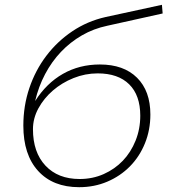

<svg xmlns="http://www.w3.org/2000/svg" viewBox="-20 -771 703 798"><path d="M309 7Q200 7 138.5 -60.5Q77 -128 77 -249Q77 -331 102 -405Q127 -479 172.5 -539Q218 -599 280.5 -641Q343 -683 418 -700L653 -751L656 -715L426 -664Q369 -652 320.5 -624Q272 -596 233.5 -555.5Q195 -515 167.5 -463Q140 -411 126 -351Q173 -425 241.5 -464Q310 -503 395 -503Q494 -503 549.5 -448Q605 -393 605 -295Q605 -231 582.5 -175.5Q560 -120 520 -79.5Q480 -39 426 -16Q372 7 309 7ZM311 -27Q365 -27 411 -47.5Q457 -68 490.5 -103Q524 -138 543.5 -186.5Q563 -235 563 -290Q563 -375 517 -420.5Q471 -466 386 -466Q334 -466 285.5 -446.5Q237 -427 199.5 -394.5Q162 -362 139.5 -320.5Q117 -279 117 -234Q117 -138 169 -82.5Q221 -27 311 -27Z"/></svg>

Font: Argentum Sans ExtraLight
Style: Italic
Weight: 200
Italic angle: -11°
Designer: Julieta Ulanovsky (font), Cristiano Sobral (main changes and remaster)
Foundry: Julieta Ulanovsky (font), Cristiano Sobral (main changes and remaster)
Version: Version 2.007;June 15, 2022;FontCreator 14.0.0.2814 64-bit; 